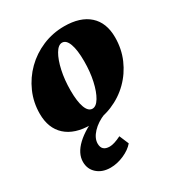

<svg xmlns="http://www.w3.org/2000/svg" viewBox="-167 -573 857 922"><g transform="rotate(-30 261.0 -112.0)"><path d="M199 12Q110 12 61.5 -32Q13 -76 13 -156Q13 -219 37.5 -274.5Q62 -330 104.5 -372Q147 -414 203.5 -438Q260 -462 324 -462Q413 -462 461.5 -418.5Q510 -375 510 -294Q510 -230 486 -174.5Q462 -119 419.5 -77Q377 -35 320.5 -11.5Q264 12 199 12ZM245 -51Q266 -51 284 -81Q302 -111 313 -160.5Q324 -210 324 -269Q324 -331 311.5 -365Q299 -399 276 -399Q255 -399 237 -368.5Q219 -338 208 -288Q197 -238 197 -179Q197 -118 209.5 -84.5Q222 -51 245 -51ZM179 238Q134 238 105.5 213Q77 188 77 148Q77 101 122 58.5Q167 16 253 -18L282 0Q237 18 209.5 47.5Q182 77 182 107Q182 148 226 148Q250 148 290 128L312 180Q291 205 253.5 221.5Q216 238 179 238Z"/></g></svg>

Font: Petrona Black
Style: Italic
Weight: 900
Italic angle: -9°
Designer: Ringo R. Seeber
Foundry: Ringo R. Seeber
Version: Version 2.001; ttfautohint (v1.8.3)